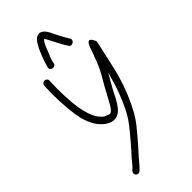

<svg xmlns="http://www.w3.org/2000/svg" viewBox="-280 -792 1026 1026"><g transform="rotate(-45 233.0 -278.5)"><path d="M197.5 -563 199 -572 203.8 -588C205.4 -593.3 207 -598 208.5 -602C223.5 -629 230.5 -669.4 252.2 -690C254.7 -688 257.2 -685 259.7 -681C277.5 -647.4 289.4 -623.1 307.9 -590L319 -573C330.2 -551.5 366.1 -572.9 352.1 -594L342 -611C330.4 -630.5 326 -638.9 317.4 -656C304.8 -679 294.8 -711.6 272 -725C242.1 -743.5 216.7 -711 207.3 -692C202.8 -684 202.8 -684 197.3 -674C182 -640.1 169.4 -607.5 158.8 -569C154.5 -544.6 193 -537.6 197.5 -563ZM76.9 -513 76 -497C72.8 -435.2 77.7 -345.2 85.4 -293C90.1 -269 90.1 -269 93.3 -253C99.5 -229 109.6 -204.3 121.6 -184C141.7 -150.2 198.3 -93.1 252 -133C277.9 -152.1 300.5 -197.7 317.2 -232C334.5 -264.4 350.7 -291.5 367.8 -321C356.9 -280.7 344.9 -239.2 332.3 -206C310.2 -147.8 283.2 -87.5 248.3 -44C218.7 -6 166.7 55.5 136.4 87C124.4 100.6 109.9 120.8 97 133L88.6 141C84.4 145 82.2 149.7 81.9 155C81.1 169.6 100.4 182.1 114.1 169L123.6 160C129.9 154 137 146 144.9 136C176.9 97.1 195.6 80.4 232.6 36C266.8 -5.1 287.9 -27.4 312.7 -71C346.1 -131.5 372.6 -194.7 394.1 -269.5C405.5 -309 425.1 -405.6 434.2 -443C438.4 -458.3 441.1 -472.3 442.4 -485L436 -497C431.8 -505.7 426.8 -511.3 420.9 -514C409.8 -519.1 397.7 -496 394.4 -484C387.1 -462.4 385.2 -457.5 373.3 -426C355.1 -374.3 340.1 -348 313.9 -304C293.8 -270 273.5 -228.4 253.2 -194C243.1 -175.8 233.8 -162.8 219.3 -158C212.7 -159.3 207.1 -161.3 202.6 -164C188.5 -168.8 183 -172 172.6 -183C143.9 -213.3 133.9 -253.5 123.8 -302C115.8 -350.4 112 -438.8 115 -497L115.9 -513C116.4 -523.3 107.5 -532 97.4 -532C87.2 -532 77.4 -523.3 76.9 -513Z"/></g></svg>

Font: Just Breathe
Style: Obl1
Weight: 400
Foundry: Cannot Into Space Fonts
Version: Version 0.72